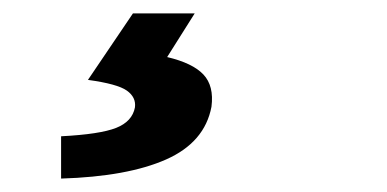

<svg xmlns="http://www.w3.org/2000/svg" viewBox="-20 -24 577 286"><path d="M71 242V179Q129 176 153 166.5Q177 157 181 136Q183 121 169 111Q155 101 111 95L178 -4H270L229 61Q267 70 283 87Q299 104 295 135Q285 188 227.5 213.5Q170 239 71 242Z"/></svg>

Font: Source Sans 3 ExtraBold
Style: Italic
Weight: 800
Italic angle: -11°
Version: Version 3.052;hotconv 1.1.0;makeotfexe 2.6.0